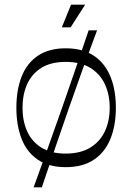

<svg xmlns="http://www.w3.org/2000/svg" viewBox="-20 -706 570 828"><path d="M263.4 14.9Q191.1 14.9 143.6 -17.1Q96 -49.1 73.3 -106.9Q50.6 -164.7 50.6 -241.4Q50.6 -318.1 73.4 -376Q96.1 -433.9 143.7 -465.8Q191.3 -497.7 263.4 -497.7Q336.6 -497.7 384.5 -465.8Q432.4 -433.9 456.1 -376Q479.7 -318.1 479.7 -241.4Q479.7 -164.7 456.1 -106.9Q432.6 -49.1 384.6 -17.1Q336.6 14.9 263.4 14.9ZM263.4 -43.7Q327.1 -43.7 369.3 -69.5Q411.4 -95.3 432.3 -139.9Q453.1 -184.6 453.1 -241.4Q453.1 -298.3 432.3 -342.9Q411.4 -387.6 369.3 -413.4Q327.1 -439.1 263.4 -439.1Q199.7 -439.1 158.4 -413.4Q117.1 -387.6 97.1 -342.9Q77.1 -298.3 77.1 -241.4Q77.1 -184.6 97.1 -139.9Q117.1 -95.3 158.4 -69.5Q199.7 -43.7 263.4 -43.7ZM124.9 102Q186.6 -66.7 246.1 -236.6Q305.7 -406.6 362.3 -575.3H398.7Q335 -406.6 276 -236.6Q217 -66.7 160.4 102ZM246.6 -588 286.4 -686H347.3L284.4 -588Z"/></svg>

Font: Ojuju ExtraLight
Style: Regular
Weight: 200
Designer: Chisaokwu Joboson, Mirko Velimirovic
Foundry: Udi Foundry
Version: Version 1.000